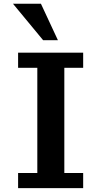

<svg xmlns="http://www.w3.org/2000/svg" viewBox="-20 -988 535 1010"><path d="M75.2 1.5V-78.1H176.3V-631.3H75.2V-710.9H417.5V-631.3H318.4V-78.1H417.5V1.5ZM207 -776.4 48.3 -968.3H195.3L284.7 -776.4Z"/></svg>

Font: Comme SemiBold
Style: Regular
Weight: 600
Version: Version 1.000;gftools[0.9.27]